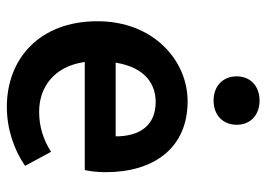

<svg xmlns="http://www.w3.org/2000/svg" viewBox="-126 -622 760 547"><g transform="rotate(90 253.5 -348.0)"><path d="M284 12C346 12 406 -8 452 -40L412 -114C378 -92 340 -80 298 -80C230 -80 169 -120 156 -210H464C468 -228 470 -248 470 -270C470 -406 402 -503 268 -503C152 -503 40 -406 40 -246C40 -82 146 12 284 12ZM270 -412C336 -412 368 -368 368 -298H158C172 -385 222 -412 270 -412ZM266 -577C307 -577 335 -603 335 -643C335 -682 307 -708 266 -708C225 -708 197 -682 197 -643C197 -603 225 -577 266 -577Z"/></g></svg>

Font: DAIFUKU Sans Semibold
Style: Regular
Weight: 600
Designer: Original font ‘Source Sans 3’ : Paul D. Hunt
Foundry: Daifuku
Version: Version 1.000